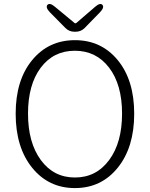

<svg xmlns="http://www.w3.org/2000/svg" viewBox="-20 -947 766 980"><path d="M362.5 13Q228 13 144 -91Q60 -195 60 -366.5Q60 -538 144 -640Q228 -742 362.5 -742Q497 -742 581 -640Q665 -538 665 -366.5Q665 -195 581 -91Q497 13 362.5 13ZM188.5 -130Q254 -41 362.5 -41Q471 -41 537 -130Q603 -219 603 -367Q603 -515 537 -601.5Q471 -688 362 -688Q253 -688 188 -601.5Q123 -515 123 -367Q123 -219 188.5 -130ZM360 -785Q333 -785 314 -804L235 -884Q211 -909 222 -922Q234 -935 261 -912L360 -830Q365 -826 370 -830L464 -911Q491 -935 503 -922Q514 -909 490 -884L412 -804Q393 -785 366 -785Z"/></svg>

Font: Resource Han Rounded CN Light
Style: Regular
Weight: 300
Designer: Cyano Hao (round all glyphs); Ryoko NISHIZUKA 西塚涼子 (kana, bopomofo & ideographs); Paul D. Hunt (Latin, Greek & Cyrillic)
Foundry: Cyano Hao
Version: 0.990